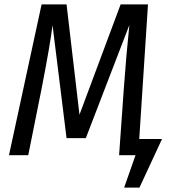

<svg xmlns="http://www.w3.org/2000/svg" viewBox="-20 -709 790 877"><path d="M720 -74 617 148H547L599 0H524L546 -310Q557 -462 571 -595L372 -78H284L220 -594Q209 -504 170 -304L109 0H21L170 -689H284L343 -185L531 -689H656L616 -74Z"/></svg>

Font: Fira Sans Condensed
Style: Italic
Weight: 400
Width: 3
Italic angle: -8°
Designer: bBox Type GmbH & Carrois Corporate GbR & Edenspiekermann AG
Foundry: bBox Type GmbH & Carrois Corporate GbR & Edenspiekermann AG
Version: Version 4.301